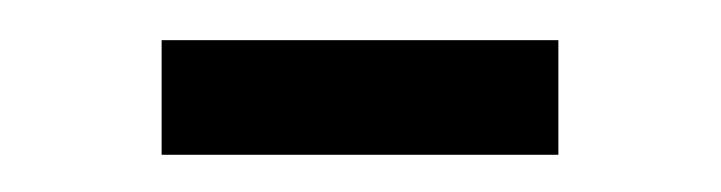

<svg xmlns="http://www.w3.org/2000/svg" viewBox="-20 -308 368 98"><path d="M62.5 -287.5H265V-229H62.5Z"/></svg>

Font: Newsreader Display
Style: Regular
Weight: 400
Designer: Hugues Gentile
Foundry: Production Type
Version: Version 1.001